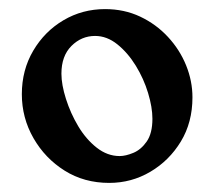

<svg xmlns="http://www.w3.org/2000/svg" viewBox="-20 -686 443 422"><path d="M211 -666Q253 -666 288 -649.5Q323 -633 349 -605Q375 -577 389 -542.5Q403 -508 403 -472Q403 -417 377.5 -375Q352 -333 310.5 -308.5Q269 -284 220 -284Q165 -284 122 -311Q79 -338 53.5 -382.5Q28 -427 28 -479Q28 -532 53 -574.5Q78 -617 119.5 -641.5Q161 -666 211 -666ZM243 -343Q256 -343 273 -350Q290 -357 302.5 -375Q315 -393 315 -425Q315 -450 305.5 -481.5Q296 -513 278.5 -541.5Q261 -570 238 -588.5Q215 -607 189 -607Q159 -607 137 -585Q115 -563 115 -524Q115 -500 125 -468.5Q135 -437 152 -408.5Q169 -380 192.5 -361.5Q216 -343 243 -343Z"/></svg>

Font: Young Serif
Style: Regular
Weight: 400
Designer: Bastien Sozeau
Foundry: NBR — Bastien Sozeau
Version: Version 3.004; ttfautohint (v1.8.4.7-5d5b);gftools[0.9.33]